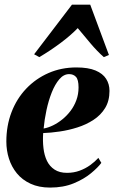

<svg xmlns="http://www.w3.org/2000/svg" viewBox="-20 -816 503 847"><path d="M427 -97.5Q412.5 -77.5 381.5 -51.8Q350.5 -26 305 -7.2Q259.5 11.5 201 11.5Q151.5 11.5 114.8 -5.5Q78 -22.5 54.5 -51.2Q31 -80 19.5 -116.2Q8 -152.5 8 -191.5Q8 -261.5 30.8 -321Q53.5 -380.5 95.5 -424.8Q137.5 -469 194 -493.8Q250.5 -518.5 317 -518.5Q369.5 -518.5 401.5 -505Q433.5 -491.5 448.2 -468.2Q463 -445 463 -415Q463 -371 443.8 -339.5Q424.5 -308 392.2 -287Q360 -266 321.2 -253.8Q282.5 -241.5 243 -235.8Q203.5 -230 170.5 -229Q168 -194 171.8 -162.2Q175.5 -130.5 187.2 -106.2Q199 -82 220.8 -67.8Q242.5 -53.5 275.5 -53.5Q305.5 -53.5 331.2 -63Q357 -72.5 377.8 -87.5Q398.5 -102.5 414 -119.5ZM285 -489Q261 -489 241.8 -466.5Q222.5 -444 208.2 -408Q194 -372 185 -330Q176 -288 172.5 -249Q192.5 -252.5 214 -263Q235.5 -273.5 255.5 -289.8Q275.5 -306 291.5 -327.2Q307.5 -348.5 317 -374.5Q326.5 -400.5 326.5 -430.5Q326.5 -464.5 315.2 -476.8Q304 -489 285 -489ZM153.5 -564 130.5 -576.5 297.5 -795.5H378L460.5 -573.5L438 -564Q408 -590.5 378.8 -625.2Q349.5 -660 323 -692Q291 -659 246 -625.5Q201 -592 153.5 -564Z"/></svg>

Font: Merriweather 144pt ExtraBold
Style: Italic
Weight: 800
Italic angle: -7.8°
Version: Version 2.101